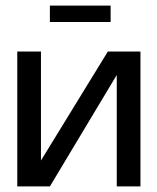

<svg xmlns="http://www.w3.org/2000/svg" viewBox="-20 -669 565 689"><path d="M159 0H42V-484H127V-93L367 -484H484V0H399V-400ZM377 -590H159V-649H377Z"/></svg>

Font: Gamestation Display
Style: Regular
Weight: 400
Designer: Jonas Hecksher
Foundry: Jonas Hecksher, Playtypeª, e-types AS
Version: Version 1.003